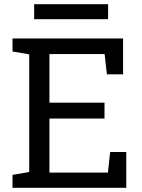

<svg xmlns="http://www.w3.org/2000/svg" viewBox="-20 -894 678 914"><path d="M39.6 0V-61.5L119.1 -75.2V-635.3L39.6 -648.9V-710.9H565.9V-540H488.8L478 -636.7H215.3V-405.3H477.5V-329.6H215.3V-72.3H493.7L504.4 -170.4H581.1V0ZM142.6 -802.7V-874H494.6V-802.7Z"/></svg>

Font: Roboto Slab
Style: Regular
Weight: 400
Designer: Google
Version: Version 2.000; ttfautohint (v1.8.1.43-b0c9)